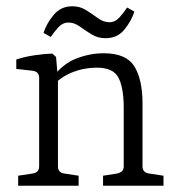

<svg xmlns="http://www.w3.org/2000/svg" viewBox="-20 -593 564 613"><path d="M309 0V-32L354 -39Q363 -41 369 -46Q375 -51 375 -62V-249Q375 -312 358.5 -344.5Q342 -377 289 -377Q248 -377 210.5 -362Q173 -347 144 -315L147 -345Q181 -390 224.5 -406.5Q268 -423 311 -423Q383 -423 409 -381Q435 -339 435 -263V-62Q435 -42 456 -39L502 -32V0ZM38 0V-32L84 -39Q105 -42 105 -62V-344Q105 -364 85 -367L32 -373V-403Q59 -412 90 -416.5Q121 -421 147 -422L159 -411L165 -340V-62Q165 -42 185 -39L231 -32V0ZM317 -471Q292 -471 272 -483.5Q252 -496 234.5 -508.5Q217 -521 199 -521Q180 -521 166 -505.5Q152 -490 142 -475L119 -488Q128 -517 151 -545Q174 -573 211 -573Q236 -573 256 -560Q276 -547 293.5 -534.5Q311 -522 329 -522Q348 -522 362 -538Q376 -554 386 -569L409 -556Q400 -527 377.5 -499Q355 -471 317 -471Z"/></svg>

Font: Rasa Light
Style: Regular
Weight: 300
Designer: Anna Giedrys (Yrsa+Rasa design), David Brezina (Yrsa art-direction, Rasa art-direction, design)
Foundry: Rosetta Type Foundry
Version: Version 2.004